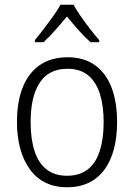

<svg xmlns="http://www.w3.org/2000/svg" viewBox="-20 -785 569 815"><path d="M477 -267Q477 -203 463.5 -152Q450 -101 423 -64.5Q396 -28 356 -9Q316 10 264 10Q214 10 174.5 -9Q135 -28 108 -64.5Q81 -101 66.5 -152Q52 -203 52 -267Q52 -354 77 -415.5Q102 -477 150 -509.5Q198 -542 267 -542Q336 -542 383 -508.5Q430 -475 453.5 -413.5Q477 -352 477 -267ZM110 -267Q110 -196 126.5 -144.5Q143 -93 177.5 -66Q212 -39 265 -39Q318 -39 352.5 -66Q387 -93 403.5 -144.5Q420 -196 420 -267Q420 -336 404 -386.5Q388 -437 354.5 -465Q321 -493 266 -493Q187 -493 148.5 -434Q110 -375 110 -267ZM292 -765Q304 -743 323.5 -715Q343 -687 364 -660Q385 -633 401 -615V-606H364Q339 -628 313 -657.5Q287 -687 264 -715Q241 -687 215 -657.5Q189 -628 165 -606H128V-615Q145 -635 165.5 -662Q186 -689 205.5 -716Q225 -743 237 -765Z"/></svg>

Font: Noto Sans Thai SemiCondensed Light
Style: Regular
Weight: 300
Width: 4
Designer: Monotype Design Team
Foundry: Monotype Imaging Inc.
Version: Version 2.001